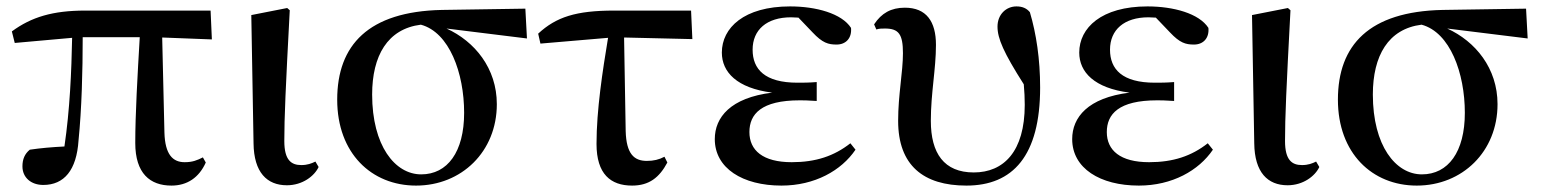

<svg xmlns="http://www.w3.org/2000/svg" viewBox="-20 -563 4808 599"><path d="M515 16C564 16 601 -9 622 -56L613 -72C595 -63 581 -57 556 -57C519 -57 495 -81 493 -149L486 -446L641 -440L637 -530H246C145 -530 78 -510 17 -465L26 -429L205 -445C203 -341 198 -221 181 -106C141 -104 107 -101 73 -96C57 -83 50 -66 50 -44C50 -9 77 14 115 14C180 14 219 -32 225 -125C235 -224 238 -343 238 -447H416C409 -328 402 -206 402 -117C402 -22 448 16 515 16Z M875 15C924 15 961 -14 974 -42L964 -59C952 -53 939 -48 920 -48C889 -48 867 -63 867 -123C867 -197 871 -286 884 -531L876 -538L764 -516L771 -116C772 -25 813 15 875 15Z M1278 16C1420 16 1530 -90 1530 -238C1530 -350 1461 -434 1373 -474L1624 -443L1619 -536L1358 -532C1130 -527 1032 -423 1032 -252C1032 -85 1139 16 1278 16ZM1293 -486C1382 -462 1428 -335 1428 -211C1428 -89 1376 -19 1294 -19C1212 -19 1141 -109 1141 -268C1141 -389 1189 -473 1293 -486Z M1952 16C2005 16 2037 -9 2062 -56L2053 -74C2036 -65 2019 -61 1998 -61C1958 -61 1934 -83 1932 -154L1927 -446L2140 -441L2136 -530H1896C1777 -530 1715 -510 1659 -458L1666 -427L1877 -445C1860 -342 1841 -220 1841 -114C1841 -20 1885 16 1952 16Z M2418 16C2522 16 2605 -31 2649 -96L2633 -116C2582 -76 2525 -57 2450 -57C2360 -57 2318 -94 2318 -151C2318 -207 2355 -250 2475 -250C2487 -250 2498 -250 2528 -248V-307C2503 -305 2486 -305 2468 -305C2366 -305 2328 -347 2328 -408C2328 -470 2372 -509 2448 -509L2471 -508L2515 -462C2546 -429 2564 -424 2590 -424C2619 -424 2638 -444 2635 -476C2606 -521 2526 -543 2445 -543C2301 -543 2232 -476 2232 -399C2232 -338 2279 -288 2389 -274C2259 -258 2210 -197 2210 -129C2210 -38 2297 16 2418 16Z M2995 16C3140 16 3225 -77 3225 -290C3225 -378 3213 -458 3193 -525C3183 -537 3170 -543 3151 -543C3119 -543 3092 -518 3092 -480C3092 -443 3111 -399 3174 -300C3176 -278 3177 -256 3177 -236C3177 -90 3111 -25 3018 -25C2925 -25 2884 -85 2884 -186C2884 -273 2900 -347 2900 -423C2900 -496 2870 -539 2803 -539C2760 -539 2730 -522 2707 -487L2714 -471C2722 -474 2731 -474 2741 -474C2784 -474 2797 -456 2797 -397C2797 -338 2782 -267 2782 -186C2782 -47 2861 16 2995 16Z M3533 16C3637 16 3720 -31 3764 -96L3748 -116C3697 -76 3640 -57 3565 -57C3475 -57 3433 -94 3433 -151C3433 -207 3470 -250 3590 -250C3602 -250 3613 -250 3643 -248V-307C3618 -305 3601 -305 3583 -305C3481 -305 3443 -347 3443 -408C3443 -470 3487 -509 3563 -509L3586 -508L3630 -462C3661 -429 3679 -424 3705 -424C3734 -424 3753 -444 3750 -476C3721 -521 3641 -543 3560 -543C3416 -543 3347 -476 3347 -399C3347 -338 3394 -288 3504 -274C3374 -258 3325 -197 3325 -129C3325 -38 3412 16 3533 16Z M3997 15C4046 15 4083 -14 4096 -42L4086 -59C4074 -53 4061 -48 4042 -48C4011 -48 3989 -63 3989 -123C3989 -197 3993 -286 4006 -531L3998 -538L3886 -516L3893 -116C3894 -25 3935 15 3997 15Z M4400 16C4542 16 4652 -90 4652 -238C4652 -350 4583 -434 4495 -474L4746 -443L4741 -536L4480 -532C4252 -527 4154 -423 4154 -252C4154 -85 4261 16 4400 16ZM4415 -486C4504 -462 4550 -335 4550 -211C4550 -89 4498 -19 4416 -19C4334 -19 4263 -109 4263 -268C4263 -389 4311 -473 4415 -486Z"/></svg>

Font: Noto Serif HK SemiBold
Style: Regular
Weight: 600
Designer: Ryoko NISHIZUKA 西塚涼子 (kana & ideographs); Frank Grießhammer (Latin, Greek & Cyrillic); Wenlong ZHANG 张文龙 (bopomofo); San
Foundry: Adobe
Version: Version 2.001;hotconv 1.1.0;makeotfexe 2.6.0